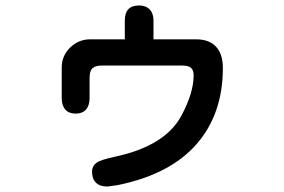

<svg xmlns="http://www.w3.org/2000/svg" viewBox="-20 -631 1040 703"><path d="M437 -487V-556Q437 -611 489 -611Q514 -611 528 -596.5Q542 -582 542 -556V-487H698Q746 -487 771 -460Q796 -433 796 -382Q796 -213 699 -102.5Q602 8 410 47L373 52Q346 52 331.5 38Q317 24 317 -2Q317 -24 335 -36Q346 -45 400 -57Q584 -96 644 -207Q689 -291 689 -355Q689 -374 679.5 -382.5Q670 -391 647 -391H353Q329 -391 318.5 -381Q308 -371 308 -346V-272Q308 -245 295 -230Q282 -215 257 -215Q232 -215 219 -230Q206 -245 206 -272V-384Q206 -427 237 -457Q268 -487 310 -487Z"/></svg>

Font: 寒蝉全圆体 Bold
Style: Regular
Weight: 700
Designer: Warren2060
      Designed by Motoya company      

      [Varela Round]
      Joe Prince(Latin component); Avraham Cornf
Foundry: ChillType
Version: Version 3.200